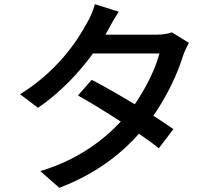

<svg xmlns="http://www.w3.org/2000/svg" viewBox="-20 -845 1040 919"><path d="M803 -690C784 -683 756 -679 728 -679H485L497 -701C507 -721 529 -759 548 -789L434 -825C427 -796 409 -755 396 -735C349 -646 250 -501 76 -394L162 -329C269 -402 359 -498 425 -589H743C725 -519 680 -425 625 -346C552 -390 475 -434 419 -463L353 -388C407 -358 484 -311 558 -263C471 -170 349 -79 173 -26L264 54C434 -11 556 -104 645 -205C683 -179 716 -155 740 -135L810 -227C785 -245 751 -267 714 -291C782 -389 831 -495 856 -578C863 -598 875 -623 884 -640Z"/></svg>

Font: Noto Sans CJK KR Medium
Style: Regular
Weight: 500
Designer: Ryoko NISHIZUKA (kana & ideographs); Paul D. Hunt (Latin, Greek & Cyrillic); Wenlong ZHANG (bopomofo); Sandoll Communica
Foundry: Adobe Systems Incorporated
Version: Version 1.004;PS 1.004;hotconv 1.0.82;makeotf.lib2.5.63406